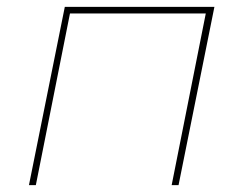

<svg xmlns="http://www.w3.org/2000/svg" viewBox="-20 -537 706 557"><path d="M64 0 168 -517H602L498 0H478L577 -498H183L84 0Z"/></svg>

Font: Montserrat Thin
Style: Italic
Weight: 100
Italic angle: -11.3°
Designer: Julieta Ulanovsky
Foundry: Julieta Ulanovsky
Version: Version 9.000; ttfautohint (v1.8.4.7-5d5b)